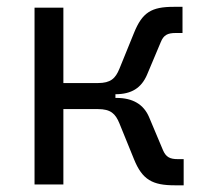

<svg xmlns="http://www.w3.org/2000/svg" viewBox="-20 -540 626 562"><path d="M81.1 0H165.5V-220.7H266.6C303.7 -220.7 317.9 -207.5 329.6 -178.7L372.1 -74.2C396.5 -13.7 426.3 2.4 491.7 2.4H517.6V-74.2H500.5C477.5 -74.2 465.8 -80.1 457 -100.6L416.5 -196.8C400.4 -234.9 368.2 -253.4 320.8 -253.4H317.9V-264.2C365.2 -264.2 393.6 -282.7 410.2 -320.8L450.7 -417C459 -437.5 470.7 -443.4 494.1 -443.4H514.2V-520H488.3C423.3 -520 396.5 -503.9 372.1 -443.4L329.6 -338.9C317.9 -310.1 303.7 -296.9 266.6 -296.9H165.5V-517.6H81.1Z"/></svg>

Font: Cascadia Mono PL SemiLight
Style: Regular
Weight: 350
Monospace: yes
Designer: Aaron Bell
Foundry: Saja Typeworks
Version: Version 2404.023